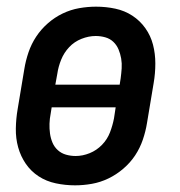

<svg xmlns="http://www.w3.org/2000/svg" viewBox="-20 -548 540 576"><path d="M205 8Q176 8 147.5 2Q119 -4 96 -19Q73 -34 57.5 -56.5Q42 -79 34.5 -106Q27 -133 27.5 -162.5Q28 -192 33 -221L53 -341Q57 -366 65.5 -391Q74 -416 88.5 -438Q103 -460 123.5 -478Q144 -496 168 -507.5Q192 -519 217.5 -523.5Q243 -528 268 -528Q298 -528 326 -522Q354 -516 377 -501Q400 -486 416 -463.5Q432 -441 439 -414Q446 -387 446 -357.5Q446 -328 441 -299L421 -179Q417 -154 408.5 -129Q400 -104 385.5 -82Q371 -60 350 -42Q329 -24 305 -12.5Q281 -1 255.5 3.5Q230 8 205 8ZM146 -294H339L342 -313Q344 -328 345 -343Q346 -358 343.5 -372.5Q341 -387 335.5 -400Q330 -413 320 -422.5Q310 -432 296 -436Q282 -440 267 -440Q246 -440 224.5 -431.5Q203 -423 187.5 -406.5Q172 -390 163.5 -369Q155 -348 152 -327ZM207 -80Q228 -80 249 -88.5Q270 -97 286 -113.5Q302 -130 310 -151Q318 -172 322 -193L327 -226H135L132 -207Q129 -192 128.5 -177Q128 -162 130 -147.5Q132 -133 137.5 -120Q143 -107 153.5 -97.5Q164 -88 178 -84Q192 -80 207 -80Z"/></svg>

Font: Iosevka SS04 Semibold Oblique
Style: Regular
Weight: 600
Italic angle: -9°
Monospace: yes
Designer: Belleve Invis
Foundry: Belleve Invis
Version: Version 19.0.0; ttfautohint (v1.8.4)